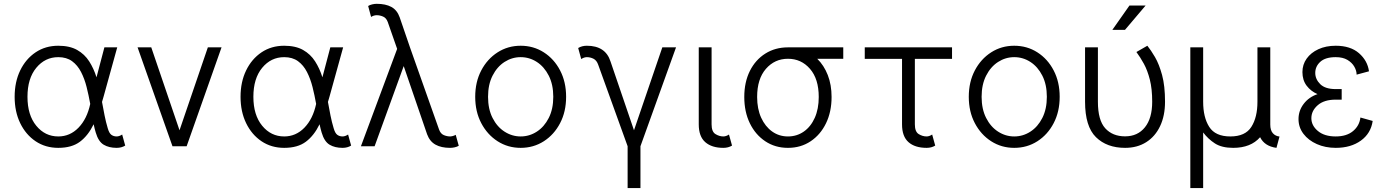

<svg xmlns="http://www.w3.org/2000/svg" viewBox="-20 -751 7125 986"><path d="M623 -3.4Q604 8.3 579.1 8.3Q539.6 8.3 512.5 -7.8Q485.4 -23.9 471.7 -70.3Q466.3 -87.9 460.9 -112.8Q432.6 -54.7 390.6 -23.2Q348.6 8.3 279.3 8.3Q213.4 8.3 162.8 -25.6Q112.3 -59.6 83.7 -118.7Q55.2 -177.7 55.2 -253.9Q55.2 -330.1 83.7 -389.2Q112.3 -448.2 162.8 -482.2Q213.4 -516.1 279.3 -516.1Q337.9 -516.1 376.2 -494.4Q414.6 -472.7 438 -436Q461.4 -399.4 475.6 -354L516.1 -507.8H582L511.7 -253.9Q507.8 -239.7 503.9 -227.5Q510.3 -192.4 517.1 -158Q523.9 -123.5 533.2 -92.8Q540.5 -66.9 552 -58.6Q563.5 -50.3 579.1 -50.3Q592.3 -50.3 607.4 -60.1ZM279.3 -457.5Q211.4 -457.5 166.3 -402.8Q121.1 -348.1 121.1 -253.9Q121.1 -160.2 166.3 -105.2Q211.4 -50.3 279.3 -50.3Q339.4 -50.3 383.1 -95.2Q426.8 -140.1 443.4 -217.3Q435.5 -261.2 424.8 -304Q414.1 -346.7 396.2 -381.3Q378.4 -416 350.1 -436.8Q321.8 -457.5 279.3 -457.5Z M901.9 -82 1047.4 -507.8H1117.7L938.5 0H865.7L686.5 -507.8H756.8Z M1783.2 -3.4Q1764.2 8.3 1739.3 8.3Q1699.7 8.3 1672.6 -7.8Q1645.5 -23.9 1631.8 -70.3Q1626.5 -87.9 1621.1 -112.8Q1592.8 -54.7 1550.8 -23.2Q1508.8 8.3 1439.5 8.3Q1373.5 8.3 1323 -25.6Q1272.5 -59.6 1243.9 -118.7Q1215.3 -177.7 1215.3 -253.9Q1215.3 -330.1 1243.9 -389.2Q1272.5 -448.2 1323 -482.2Q1373.5 -516.1 1439.5 -516.1Q1498 -516.1 1536.4 -494.4Q1574.7 -472.7 1598.1 -436Q1621.6 -399.4 1635.7 -354L1676.3 -507.8H1742.2L1671.9 -253.9Q1668 -239.7 1664.1 -227.5Q1670.4 -192.4 1677.2 -158Q1684.1 -123.5 1693.4 -92.8Q1700.7 -66.9 1712.2 -58.6Q1723.6 -50.3 1739.3 -50.3Q1752.4 -50.3 1767.6 -60.1ZM1439.5 -457.5Q1371.6 -457.5 1326.4 -402.8Q1281.2 -348.1 1281.2 -253.9Q1281.2 -160.2 1326.4 -105.2Q1371.6 -50.3 1439.5 -50.3Q1499.5 -50.3 1543.2 -95.2Q1586.9 -140.1 1603.5 -217.3Q1595.7 -261.2 1585 -304Q1574.2 -346.7 1556.4 -381.3Q1538.6 -416 1510.3 -436.8Q1481.9 -457.5 1439.5 -457.5Z M2085.4 -507.8 2234.9 -85.4Q2242.7 -64 2259.3 -57.1Q2275.9 -50.3 2291.5 -50.3Q2297.4 -50.3 2305.4 -52.5Q2313.5 -54.7 2320.3 -58.6L2335.9 -2.4Q2327.1 2.9 2314.9 5.6Q2302.7 8.3 2291.5 8.3Q2246.1 8.3 2216.6 -8.1Q2187 -24.4 2173.3 -61.5L2053.2 -411.6L1903.8 0H1833.5L2019.5 -500L1971.2 -638.2Q1963.4 -659.2 1947 -666Q1930.7 -672.9 1914.6 -672.9Q1899.9 -672.9 1885.7 -664.1L1870.6 -720.2Q1878.9 -725.6 1891.1 -728.5Q1903.3 -731.4 1914.6 -731.4Q1960.4 -731.4 1990 -715.3Q2019.5 -699.2 2032.7 -661.6Z M2420.4 -253.9Q2420.4 -330.1 2451.4 -389.2Q2482.4 -448.2 2535.4 -482.2Q2588.4 -516.1 2653.8 -516.1Q2719.7 -516.1 2772.7 -482.2Q2825.7 -448.2 2856.4 -389.2Q2887.2 -330.1 2887.2 -253.9Q2887.2 -177.7 2856.4 -118.7Q2825.7 -59.6 2772.7 -25.6Q2719.7 8.3 2653.8 8.3Q2588.4 8.3 2535.4 -25.6Q2482.4 -59.6 2451.4 -118.7Q2420.4 -177.7 2420.4 -253.9ZM2486.3 -253.9Q2486.3 -190.9 2509.5 -145.3Q2532.7 -99.6 2571 -75Q2609.4 -50.3 2653.8 -50.3Q2698.7 -50.3 2736.8 -75Q2774.9 -99.6 2798.1 -145.3Q2821.3 -190.9 2821.3 -253.9Q2821.3 -316.9 2798.1 -362.5Q2774.9 -408.2 2736.8 -432.9Q2698.7 -457.5 2653.8 -457.5Q2609.4 -457.5 2571 -432.9Q2532.7 -408.2 2509.5 -362.5Q2486.3 -316.9 2486.3 -253.9Z M3269 0V214.8H3203.1V0L3052.2 -418Q3044.4 -440.9 3028.1 -449.2Q3011.7 -457.5 2993.7 -457.5Q2980 -457.5 2964.8 -447.8L2949.2 -504.4Q2968.3 -516.1 2993.7 -516.1Q3089.4 -516.1 3115.2 -435.5L3235.8 -82L3381.3 -507.8H3451.7Z M3723.6 -60.1 3739.3 -3.4Q3720.2 8.3 3694.8 8.3Q3635.3 8.3 3601.8 -21Q3568.4 -50.3 3568.4 -112.3V-507.8H3634.3V-112.3Q3634.3 -74.7 3654.1 -62.5Q3673.8 -50.3 3694.8 -50.3Q3708.5 -50.3 3723.6 -60.1Z M3802.2 -252.9Q3802.2 -329.1 3830.8 -386.5Q3859.4 -443.8 3910.2 -475.8Q3960.9 -507.8 4026.4 -507.8H4310.5V-449.2H4176.8Q4211.4 -415.5 4231 -365.5Q4250.5 -315.4 4250.5 -252.9Q4250.5 -176.8 4221.9 -117.9Q4193.4 -59.1 4142.8 -25.4Q4092.3 8.3 4026.4 8.3Q3960.9 8.3 3910.2 -25.4Q3859.4 -59.1 3830.8 -117.9Q3802.2 -176.8 3802.2 -252.9ZM3868.2 -252.9Q3868.2 -191.9 3888.9 -146.5Q3909.7 -101.1 3945.3 -75.7Q3981 -50.3 4026.4 -50.3Q4071.8 -50.3 4107.7 -75.2Q4143.6 -100.1 4164.1 -145.8Q4184.6 -191.4 4184.6 -252.9Q4184.6 -345.7 4139.6 -397.5Q4094.7 -449.2 4026.4 -449.2Q3958.5 -449.2 3913.3 -397.5Q3868.2 -345.7 3868.2 -252.9Z M4767.1 -60.1 4782.7 -3.4Q4763.7 8.3 4738.8 8.3Q4678.7 8.3 4645.5 -21Q4612.3 -50.3 4612.3 -112.3V-448.7H4420.9V-507.8H4869.1V-448.7H4678.2V-112.3Q4678.2 -74.7 4697.8 -62.5Q4717.3 -50.3 4738.8 -50.3Q4752 -50.3 4767.1 -60.1Z M4955.1 -253.9Q4955.1 -330.1 4986.1 -389.2Q5017.1 -448.2 5070.1 -482.2Q5123 -516.1 5188.5 -516.1Q5254.4 -516.1 5307.4 -482.2Q5360.4 -448.2 5391.1 -389.2Q5421.9 -330.1 5421.9 -253.9Q5421.9 -177.7 5391.1 -118.7Q5360.4 -59.6 5307.4 -25.6Q5254.4 8.3 5188.5 8.3Q5123 8.3 5070.1 -25.6Q5017.1 -59.6 4986.1 -118.7Q4955.1 -177.7 4955.1 -253.9ZM5021 -253.9Q5021 -190.9 5044.2 -145.3Q5067.4 -99.6 5105.7 -75Q5144 -50.3 5188.5 -50.3Q5233.4 -50.3 5271.5 -75Q5309.6 -99.6 5332.8 -145.3Q5356 -190.9 5356 -253.9Q5356 -316.9 5332.8 -362.5Q5309.6 -408.2 5271.5 -432.9Q5233.4 -457.5 5188.5 -457.5Q5144 -457.5 5105.7 -432.9Q5067.4 -408.2 5044.2 -362.5Q5021 -316.9 5021 -253.9Z M5618.2 -507.8V-228.5Q5618.2 -133.8 5655.8 -92.3Q5693.4 -50.8 5757.8 -50.8Q5822.3 -50.8 5859.6 -97.2Q5897 -143.6 5897 -228.5Q5897 -294.4 5885 -341.8Q5873 -389.2 5854.5 -423.1Q5835.9 -457 5815.9 -483.9L5872.1 -516.1Q5890.1 -494.1 5911.4 -457.8Q5932.6 -421.4 5947.8 -365.7Q5962.9 -310.1 5962.9 -228.5Q5962.9 -156.7 5937.7 -103.5Q5912.6 -50.3 5866.5 -21Q5820.3 8.3 5757.8 8.3Q5664.1 8.3 5608.2 -46.6Q5552.2 -101.6 5552.2 -228.5V-507.8ZM5757.3 -597.7H5692.4L5780.3 -722.7H5863.3Z M6535.2 8.3Q6474.1 0 6451.2 -46.4Q6403.3 8.3 6313 8.3Q6254.4 8.3 6219.2 -14.4Q6184.1 -37.1 6158.7 -70.8V214.8H6092.8V-507.8H6158.7V-228.5Q6158.7 -148.4 6189.9 -99.4Q6221.2 -50.3 6298.3 -50.3Q6375 -50.3 6406.2 -99.4Q6437.5 -148.4 6437.5 -228.5V-507.8H6503.4V-111.3Q6503.4 -82 6516.4 -67.1Q6529.3 -52.2 6550.8 -49.8Z M6839.4 -293.5H6870.1V-239.3H6839.4Q6779.8 -239.3 6747.1 -210.7Q6714.4 -182.1 6714.4 -144Q6714.4 -106.4 6747.8 -78.4Q6781.2 -50.3 6839.4 -50.3Q6895.5 -50.3 6928.5 -77.9Q6961.4 -105.5 6966.3 -147.5L7029.3 -129.9Q7020 -65.9 6968.5 -28.8Q6917 8.3 6839.4 8.3Q6786.1 8.3 6742.7 -11Q6699.2 -30.3 6673.8 -63.7Q6648.4 -97.2 6648.4 -139.2Q6648.4 -183.1 6675.3 -218Q6702.1 -252.9 6746.1 -267.6Q6711.9 -282.2 6690.2 -310.8Q6668.5 -339.4 6668.5 -380.9Q6668.5 -419.4 6690.2 -450Q6711.9 -480.5 6750.5 -498.3Q6789.1 -516.1 6839.4 -516.1Q6915 -516.1 6959 -477.8Q7002.9 -439.5 7010.3 -384.8L6946.8 -367.7Q6946.8 -387.7 6935.1 -408.4Q6923.3 -429.2 6899.7 -443.4Q6876 -457.5 6839.4 -457.5Q6786.6 -457.5 6760.5 -433.8Q6734.4 -410.2 6734.4 -376.5Q6734.4 -344.2 6760 -318.8Q6785.6 -293.5 6839.4 -293.5Z"/></svg>

Font: Giphurs Light
Style: Regular
Weight: 300
Version: Version 0.920; ttfautohint (v1.8.4.7-5d5b)